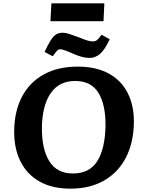

<svg xmlns="http://www.w3.org/2000/svg" viewBox="-20 -1115 867 1150"><path d="M65 -330Q66 -448 111 -534.5Q156 -621 241 -668.5Q326 -716 446 -716Q555 -716 630.5 -675Q706 -634 744.5 -558.5Q783 -483 782 -381Q780 -261 734.5 -172Q689 -83 604 -34Q519 15 402 15Q293 15 217.5 -27.5Q142 -70 103 -147.5Q64 -225 65 -330ZM231 -351Q230 -222 275.5 -149Q321 -76 417 -76Q516 -76 562.5 -149.5Q609 -223 612 -361Q613 -488 569.5 -559Q526 -630 430 -630Q334 -630 283.5 -556.5Q233 -483 231 -351ZM288 -1095H605L600 -988H282ZM517 -768Q475 -768 421 -792Q358 -820 342 -820Q331 -820 323 -812.5Q315 -805 296 -778L247 -804Q268 -849 284 -874Q300 -899 316.5 -909Q333 -919 354 -919Q372 -919 392.5 -912.5Q413 -906 456 -890Q487 -877 505 -872Q523 -867 537 -867Q551 -867 561 -875Q571 -883 588 -907L637 -880Q608 -817 579.5 -792.5Q551 -768 517 -768Z"/></svg>

Font: Literata 7pt
Style: Bold Italic
Weight: 700
Italic angle: -2°
Designer: Latin by Veronika Burian and Jose Scaglione. Greek by Irene Vlachou. Cyrillic by Vera Evstafieva
Foundry: TypeTogether
Version: Version 3.002